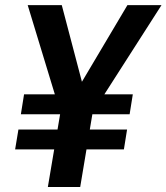

<svg xmlns="http://www.w3.org/2000/svg" viewBox="-20 -748 666 768"><path d="M227.1 -727.5 327.1 -347.2 225.1 -286.1 90.8 -727.5ZM265.1 -349.1 489.7 -727.5H626L343.3 -286.1ZM364.7 -382.3 300.8 0H171.4L235.8 -382.3ZM511.2 -370.6 498.5 -291H63.5L76.2 -370.6ZM488.3 -230 475.6 -150.4H40.5L53.7 -230Z"/></svg>

Font: Inter SemiBold
Style: Italic
Weight: 600
Italic angle: -9.3988°
Designer: Rasmus Andersson
Foundry: rsms
Version: Version 4.001;git-66647c0bb